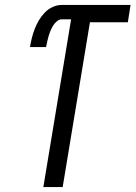

<svg xmlns="http://www.w3.org/2000/svg" viewBox="-20 -755 547 775"><path d="M155 0 267 -677H230Q219 -677 209.5 -669Q200 -661 194 -651Q188 -641 183.5 -630Q179 -619 176 -608.5Q173 -598 170.5 -587Q168 -576 166 -565H101Q104 -583 108.5 -601.5Q113 -620 120 -638Q127 -656 137 -673Q147 -690 161 -704.5Q175 -719 193 -727Q211 -735 229 -735H507L496 -665H343L233 0Z"/></svg>

Font: Iosevka Term Curly
Style: Italic
Weight: 400
Italic angle: -9°
Designer: Belleve Invis
Foundry: Belleve Invis
Version: Version 32.3.0